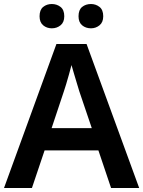

<svg xmlns="http://www.w3.org/2000/svg" viewBox="-20 -936 713 956"><path d="M533 0 470 -187H202L139 0H0L261 -717H411L673 0ZM375 -481Q371 -495 363.5 -519Q356 -543 348.5 -569Q341 -595 336 -612Q331 -592 323.5 -565.5Q316 -539 309 -515.5Q302 -492 298 -481L237 -298H437ZM177 -855Q177 -887 195 -901.5Q213 -916 238 -916Q263 -916 281.5 -901.5Q300 -887 300 -855Q300 -825 281.5 -810Q263 -795 238 -795Q213 -795 195 -810Q177 -825 177 -855ZM371 -855Q371 -887 389 -901.5Q407 -916 433 -916Q457 -916 475.5 -901.5Q494 -887 494 -855Q494 -825 475.5 -810Q457 -795 433 -795Q407 -795 389 -810Q371 -825 371 -855Z"/></svg>

Font: Noto Sans Lisu SemiBold
Style: Regular
Weight: 600
Designer: Monotype Design Team. David Williams.
Foundry: Monotype Imaging Inc.
Version: Version 2.102; ttfautohint (v1.8.4.7-5d5b)